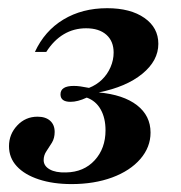

<svg xmlns="http://www.w3.org/2000/svg" viewBox="-20 -447 451 478"><path d="M158.1 11.3Q112.1 11.3 76.6 -0.4Q41.1 -12.1 21.8 -33.1Q2.4 -54 2.4 -83.1Q2.4 -112.9 23 -134.7Q43.5 -156.5 73.4 -156.5Q93.5 -156.5 104.8 -146.4Q116.1 -136.3 116.1 -118.5Q116.1 -103.2 109.3 -91.9Q102.4 -80.6 95.6 -70.6Q88.7 -60.5 88.7 -48.4Q88.7 -33.9 103.6 -25.4Q118.5 -16.9 144.4 -17.7Q188.7 -18.5 215.7 -48Q242.7 -77.4 242.7 -122.6Q242.7 -153.2 230.6 -174.6Q218.5 -196 196 -204Q183.9 -198.4 174.2 -196Q164.5 -193.5 155.6 -193.5Q130.6 -193.5 130.6 -212.1Q130.6 -233.1 163.7 -233.1Q171.8 -233.1 180.2 -231.9Q188.7 -230.6 201.6 -228.2Q220.2 -235.5 233.9 -248.8Q247.6 -262.1 255.2 -279.8Q262.9 -297.6 262.9 -316.1Q262.9 -344.4 244.8 -360.5Q226.6 -376.6 194.4 -376.6Q163.7 -376.6 138.7 -361.7Q113.7 -346.8 95.2 -317.7H66.9Q91.1 -370.2 137.9 -398.4Q184.7 -426.6 246.8 -426.6Q304.8 -426.6 339.5 -402.4Q374.2 -378.2 374.2 -337.9Q374.2 -296 334.3 -263.3Q294.4 -230.6 225.8 -216.9Q287.1 -211.3 321 -185.1Q354.8 -158.9 354.8 -116.9Q354.8 -80.6 329.4 -51.2Q304 -21.8 259.3 -5.2Q214.5 11.3 158.1 11.3Z"/></svg>

Font: Playfair 5pt SemiExpanded Light
Style: Bold Italic
Weight: 700
Italic angle: -15.6°
Version: Version 2.001;gftools[0.9.30]